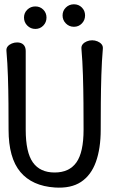

<svg xmlns="http://www.w3.org/2000/svg" viewBox="-20 -865 560 896"><path d="M60 -667Q79 -667 89.5 -656.5Q100 -646 100 -627Q100 -569 100 -506.5Q100 -444 100 -381Q100 -318 100 -260Q100 -154 133.5 -107Q167 -60 235 -60Q303 -60 336.5 -107Q370 -154 370 -260Q370 -318 369.5 -383.5Q369 -449 367 -514.5Q365 -580 360 -638Q359 -650 366 -658.5Q373 -667 385 -672Q397 -677 410 -677Q423 -677 435 -672Q447 -667 454 -658.5Q461 -650 460 -638Q455 -580 453 -514.5Q451 -449 450.5 -383.5Q450 -318 450 -260Q450 -172 427.5 -109.5Q405 -47 358 -16Q311 15 236 10Q130 3 75 -62.5Q20 -128 20 -260Q20 -318 19.5 -381Q19 -444 17 -507Q15 -570 10 -628Q9 -640 16 -648.5Q23 -657 35 -662Q47 -667 60 -667ZM145 -730Q123 -730 107.5 -745.5Q92 -761 92 -783Q92 -805 107.5 -820Q123 -835 145 -835Q167 -835 182 -820Q197 -805 197 -783Q197 -761 182 -745.5Q167 -730 145 -730ZM325 -740Q303 -740 287.5 -755.5Q272 -771 272 -793Q272 -815 287.5 -830Q303 -845 325 -845Q347 -845 362 -830Q377 -815 377 -793Q377 -771 362 -755.5Q347 -740 325 -740Z"/></svg>

Font: Winky Sans Light
Style: Regular
Weight: 300
Designer: Simon Atzbach
Foundry: typofactur
Version: Version 1.205